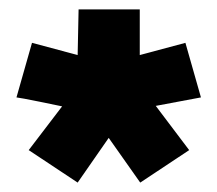

<svg xmlns="http://www.w3.org/2000/svg" viewBox="-20 -797 462 408"><path d="M211 -504 145 -409 41 -478 112 -571Q103 -573 63.5 -581Q24 -589 15 -590L48 -706L145 -680Q145 -688 146 -728Q147 -768 147 -777H277V-680L374 -706L407 -590L311 -572L382 -478L278 -409Z"/></svg>

Font: Palanquin Dark SemiBold
Style: Regular
Weight: 600
Designer: Pria Ravichandran
Version: Version 1.001